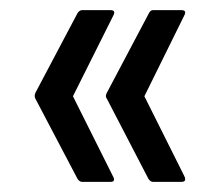

<svg xmlns="http://www.w3.org/2000/svg" viewBox="-20 -452 436 379"><path d="M282 -93Q277 -93 273 -99L191 -257Q187 -262 191 -269L274 -426Q277 -432 282 -432H338Q349 -432 344 -422L265 -262L344 -104Q349 -93 338 -93ZM142 -93Q137 -93 133 -99L50 -257Q47 -262 50 -269L133 -426Q137 -432 142 -432H198Q209 -432 204 -422L124 -262L203 -104Q209 -93 198 -93Z"/></svg>

Font: Sofia Sans Cond
Style: Regular
Weight: 400
Width: 3
Designer: Botio Nikoltchev, Ani Petrova
Foundry: lettersoup
Version: Version 4.100; ttfautohint (v1.8.3)